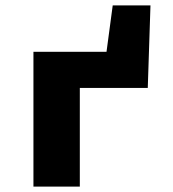

<svg xmlns="http://www.w3.org/2000/svg" viewBox="-20 -692 640 712"><path d="M104 0V-500H375L398 -672H538L528 -366H276V0Z"/></svg>

Font: Source Code Pro Black
Style: Regular
Weight: 900
Monospace: yes
Designer: Paul D. Hunt, Teo Tuominen
Foundry: Adobe Systems Incorporated
Version: Version 2.030;PS 1.000;hotconv 16.6.51;makeotf.lib2.5.65220